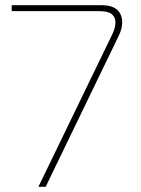

<svg xmlns="http://www.w3.org/2000/svg" viewBox="-20 -720 543 740"><path d="M128 0 409 -580Q425 -610 425 -634Q425 -653 411.5 -665Q398 -677 364 -677H25V-700H370Q401 -700 418.5 -691Q436 -682 443.5 -667Q451 -652 451 -635Q451 -622 447.5 -608.5Q444 -595 438 -583L156 0Z"/></svg>

Font: MuseoModerno Thin Thin
Style: Regular
Weight: 250
Version: Version 1.003